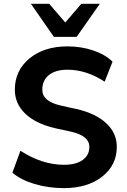

<svg xmlns="http://www.w3.org/2000/svg" viewBox="-20 -973 663 1004"><path d="M86.9 -184.6Q200.2 -111.3 314.5 -111.3Q377 -111.3 412.1 -136.2Q447.3 -161.1 447.3 -205.1Q447.3 -262.7 352.5 -284.2Q332 -289.1 267.6 -302.7Q167 -326.2 112.3 -378.4Q57.6 -430.7 57.6 -503.9Q57.6 -604.5 134.3 -667.5Q210.9 -730.5 333 -730.5Q404.3 -730.5 467.8 -709Q531.2 -687.5 568.4 -650.4L527.3 -545.9Q431.6 -608.4 333 -608.4Q270.5 -608.4 235.8 -580.6Q201.2 -552.7 201.2 -503.9Q201.2 -443.4 294.9 -421.9Q315.4 -417 335 -412.6Q354.5 -408.2 365.2 -406.2Q376 -404.3 378.9 -403.3Q480.5 -379.9 535.6 -328.6Q590.8 -277.3 590.8 -205.1Q590.8 -109.4 514.2 -49.3Q437.5 10.7 314.5 10.7Q232.4 10.7 159.7 -11.2Q86.9 -33.2 44.9 -70.3ZM141.6 -953.1H237.3L321.3 -855.5L405.3 -953.1H502L380.9 -780.3H261.7Z"/></svg>

Font: Min Sans Bold
Style: Regular
Weight: 700
Designer: Jinseong-Kim, NotoSansCJK, Nunito
Foundry: Jinseong-Kim
Version: Version 1.400;Glyphs 3.1.2 (3151)